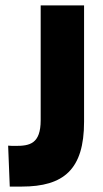

<svg xmlns="http://www.w3.org/2000/svg" viewBox="-20 -680 381 708"><path d="M16 8H60C215 8 290 -55 290 -231V-660H130V-237C130 -149 89 -142 37 -142C28 -142 19 -142 10 -143Z"/></svg>

Font: Bricolage Grotesque 10pt Condensed ExtraBold
Style: Regular
Weight: 800
Width: 3
Designer: Mathieu Triay
Foundry: Atelier Triay
Version: Version 1.000;gftools[0.9.29]